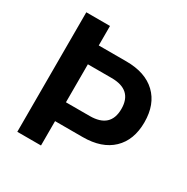

<svg xmlns="http://www.w3.org/2000/svg" viewBox="-164 -860 974 1000"><g transform="rotate(30 323.0 -359.5)"><path d="M72.3 0V-718.8H214.8V-601.6H380.9Q495.1 -601.6 558.1 -541.5Q621.1 -481.4 621.1 -374Q621.1 -266.6 558.1 -206.5Q495.1 -146.5 380.9 -146.5H214.8V0ZM214.8 -259.8H357.4Q482.4 -259.8 482.4 -374Q482.4 -488.3 357.4 -488.3H214.8Z"/></g></svg>

Font: Min Sans Bold
Style: Regular
Weight: 700
Designer: Jinseong-Kim, NotoSansCJK, Nunito
Foundry: Jinseong-Kim
Version: Version 1.400;Glyphs 3.1.2 (3151)